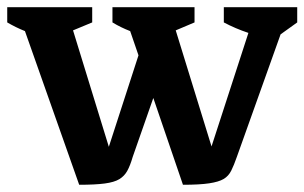

<svg xmlns="http://www.w3.org/2000/svg" viewBox="-39 -507 842 531"><path d="M180 4 30 -421Q5 -431 -19 -445V-487H216V-445L163 -423L262 -101L344 -354L321 -421Q295 -431 272 -445V-487H499V-445L447 -423L546 -102L648 -416Q612 -428 580 -445V-487H783V-445L737 -412L616 -73Q608 -50 600.5 -35Q593 -20 579.5 -12Q566 -4 539.5 0Q513 4 467 4L385 -236L328 -73Q321 -49 313 -34.5Q305 -20 291 -11.5Q277 -3 250.5 0.5Q224 4 180 4Z"/></svg>

Font: Piazzolla SemiBold
Style: Regular
Weight: 600
Designer: Juan Pablo del Peral
Foundry: Huerta Tipografica
Version: Version 1.330